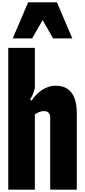

<svg xmlns="http://www.w3.org/2000/svg" viewBox="-20 -1605 720 1625"><path d="M275 -1200V-870Q275 -864 273.5 -854.5Q272 -845 267 -832Q262 -818 259 -809Q256 -800 247 -785Q244 -779 241 -773.5Q238 -768 235 -763L247 -753Q266 -781 283 -798.5Q300 -816 321 -833Q340 -848 363 -859Q386 -870 408 -875Q419 -877 430.5 -878.5Q442 -880 454 -880Q484 -880 513.5 -870.5Q543 -861 565 -842Q609 -802 623 -730Q626 -712 628 -692Q630 -672 630 -650V0H405V-610Q405 -622 403 -628.5Q401 -635 395 -646Q391 -652 383 -657Q375 -662 369 -663Q359 -665 351 -665Q343 -665 336 -663.5Q329 -662 321 -660Q312 -658 306 -654.5Q300 -651 290 -646Q286 -644 282.5 -641.5Q279 -639 275 -636V0H50V-1200ZM88 -1280 218 -1585H462L592 -1280H429L341 -1435L252 -1280Z"/></svg>

Font: Boldonse
Style: Regular
Weight: 400
Designer: Universitype Foundry
Foundry: Universitype Foundry
Version: Version 1.000; ttfautohint (v1.8.4.7-5d5b)